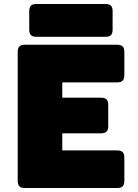

<svg xmlns="http://www.w3.org/2000/svg" viewBox="-20 -945 694 965"><path d="M569 0H105Q86 0 77.5 -8.5Q69 -17 69 -36V-684Q69 -703 77.5 -711.5Q86 -720 105 -720H569Q588 -720 596.5 -711.5Q605 -703 605 -684V-567Q605 -548 596.5 -539.5Q588 -531 569 -531H293V-454H488Q507 -454 515.5 -445.5Q524 -437 524 -418V-311Q524 -292 515.5 -283.5Q507 -275 488 -275H293V-189H569Q588 -189 596.5 -180.5Q605 -172 605 -153V-36Q605 -17 596.5 -8.5Q588 0 569 0ZM510 -760H163Q144 -760 135.5 -768.5Q127 -777 127 -796V-889Q127 -908 135.5 -916.5Q144 -925 163 -925H510Q529 -925 537.5 -916.5Q546 -908 546 -889V-796Q546 -777 537.5 -768.5Q529 -760 510 -760Z"/></svg>

Font: Bungee
Style: Regular
Weight: 400
Designer: David Jonathan Ross
Foundry: David Jonathan Ross
Version: Version 1.001;PS 1.0;hotconv 1.0.72;makeotf.lib2.5.5900